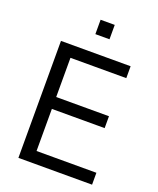

<svg xmlns="http://www.w3.org/2000/svg" viewBox="-166 -1023 925 1123"><g transform="rotate(20 297.0 -462.0)"><path d="M87 0V-728H520.5V-654H173V-410H501.5V-336H173V-74H545.5V0ZM262.5 -834V-923.5H350.5V-834Z"/></g></svg>

Font: Mooli
Style: Regular
Weight: 400
Designer: Vernon Adams
Foundry: Vernon Adams
Version: Version 1.000; ttfautohint (v1.8.4.7-5d5b);gftools[0.9.33]